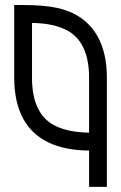

<svg xmlns="http://www.w3.org/2000/svg" viewBox="-20 -602 482 764"><path d="M405.3 141.6H334.5V-2.9Q142.6 -4.4 73.2 -127.9Q36.6 -194.3 36.6 -292.5V-582H72.3Q152.3 -582 203.6 -571.3Q317.4 -547.9 368.7 -456.5Q405.3 -390.6 405.3 -292.5ZM334.5 -74.2V-292.5Q334.5 -437.5 242.7 -483.4Q189 -509.8 107.4 -510.7V-292.5Q107.4 -147.5 199.2 -101.6Q252.9 -75.2 334.5 -74.2Z"/></svg>

Font: Greenwashing Machine
Style: Regular
Weight: 400
Designer: Tup Wanders
Foundry: Free font, DO NOT SELL
Version: Version 1.00;August 10, 2023;FontCreator 11.5.0.2430 64-bit